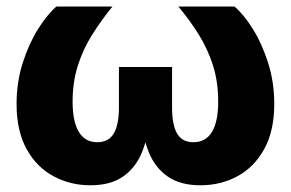

<svg xmlns="http://www.w3.org/2000/svg" viewBox="-20 -549 874 577"><path d="M251.5 7.8Q191.4 7.8 140.9 -19.3Q90.3 -46.4 60.1 -100.8Q29.8 -155.3 29.8 -236.8Q29.8 -301.8 48.1 -359.4Q66.4 -417 94 -461.2Q121.6 -505.4 149.4 -529.3H317.9Q283.7 -487.3 256.6 -444.1Q229.5 -400.9 213.9 -351.8Q198.2 -302.7 198.2 -243.7Q198.2 -183.1 217 -152.3Q235.8 -121.6 272.5 -121.6Q306.2 -121.6 321.8 -147.7Q337.4 -173.8 337.4 -226.1V-347.7H497.1V-226.1Q497.1 -173.8 512.2 -147.7Q527.3 -121.6 561 -121.6Q598.1 -121.6 616.9 -152.3Q635.7 -183.1 635.7 -243.7Q635.7 -303.2 620.1 -352.3Q604.5 -401.4 577.6 -444.6Q550.8 -487.8 516.1 -529.3H684.6Q712.9 -505.4 740.2 -461.4Q767.6 -417.5 785.9 -359.6Q804.2 -301.8 804.2 -236.8Q804.2 -155.3 773.9 -100.8Q743.7 -46.4 693.4 -19.3Q643.1 7.8 582.5 7.8Q521.5 7.8 483.9 -18.6Q446.3 -44.9 427.5 -90.8Q408.7 -136.7 404.3 -195.8H429.2Q425.3 -136.2 406.2 -90.3Q387.2 -44.4 349.6 -18.3Q312 7.8 251.5 7.8Z"/></svg>

Font: Inter 24pt ExtraBold
Style: Regular
Weight: 800
Designer: Rasmus Andersson
Foundry: rsms
Version: Version 4.001;git-66647c0bb